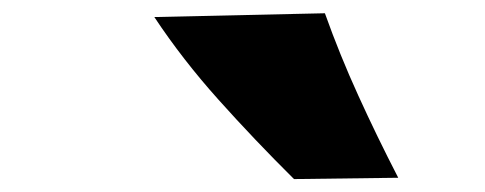

<svg xmlns="http://www.w3.org/2000/svg" viewBox="-20 -927 742 294"><path d="M430.2 -652.8Q369.6 -712.9 314.7 -774.2Q259.8 -835.4 216.3 -900.9L477.5 -906.7Q500.5 -842.3 528.6 -780.8Q556.6 -719.2 589.8 -654.8Z"/></svg>

Font: Pinar DS1 Black
Style: Regular
Weight: 900
Designer: Amin Abedi
Version: Version 3.000